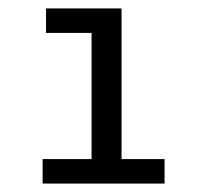

<svg xmlns="http://www.w3.org/2000/svg" viewBox="-20 -762 470 455"><path d="M81 -327H370V-385H268V-742H89V-684H197V-385H81Z"/></svg>

Font: Malon Grotesk Med
Style: Regular
Weight: 500
Designer: Julieta Ulanovsky
Foundry: Julieta Ulanovsky
Version: Version 7.200